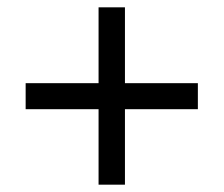

<svg xmlns="http://www.w3.org/2000/svg" viewBox="-20 -615 612 524"><path d="M321 -388H520V-317H321V-111H249V-317H50V-388H249V-595H321Z"/></svg>

Font: Noto IKEA Latin
Style: Regular
Weight: 400
Designer: Monotype Design Team
Foundry: Monotype Imaging Inc.
Version: Version 1.0